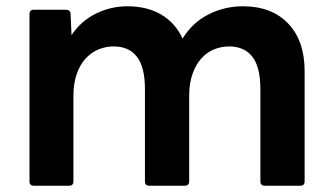

<svg xmlns="http://www.w3.org/2000/svg" viewBox="-20 -555 1060 612"><path d="M88 37Q74 37 74 23V-510Q74 -524 88 -524H190Q196 -524 200.5 -521Q205 -518 205 -510L208 -443Q238 -488 285.5 -511.5Q333 -535 386 -535Q449 -535 494 -508.5Q539 -482 562 -432Q593 -483 644.5 -509Q696 -535 754 -535Q846 -535 898.5 -480Q951 -425 951 -328V23Q951 37 937 37H824Q810 37 810 23V-271Q810 -341 784.5 -374Q759 -407 710 -407Q685 -407 662 -397.5Q639 -388 621.5 -368.5Q604 -349 593.5 -319Q583 -289 583 -249V23Q583 37 569 37H456Q442 37 442 23V-271Q442 -341 416.5 -374Q391 -407 342 -407Q317 -407 294 -397.5Q271 -388 253 -368.5Q235 -349 224.5 -319Q214 -289 214 -249V23Q214 37 200 37Z"/></svg>

Font: LINE Seed JP_TTF Bold
Style: Regular
Weight: 700
Designer: LINE & Fontrix & Fontworks
Version: Version 1.009